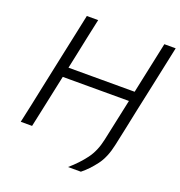

<svg xmlns="http://www.w3.org/2000/svg" viewBox="-151 -841 1053 1122"><g transform="rotate(20 375.0 -279.5)"><path d="M46 0Q59 -60 71 -115Q82.5 -170.5 96.5 -236.5L146.5 -473Q161 -540.5 173 -597Q184.5 -653 197.5 -713H268Q255 -653.5 243 -597Q231 -540.5 217 -472.5L200 -392.5H611.5L628.5 -473Q642.5 -540.5 655 -597.5Q667 -654.5 679.5 -713H750Q737.5 -654.5 725.5 -597.5Q713.5 -540.5 699 -472.5L660.5 -293Q647.5 -230 635.5 -173.2Q623.5 -116.5 611.5 -61Q594.5 19.5 556.5 69.8Q518.5 120 476 154H396Q451 106.5 489 55.5Q527 4.5 542.5 -69L590 -291L598.5 -330.5H187L167 -236.5Q153 -170.5 141.2 -115Q129.5 -59.5 116.5 0Z"/></g></svg>

Font: Heraclito Light
Style: Italic
Weight: 300
Italic angle: -12°
Designer: Kostas Bartsokas (font) & Cristiano Sobral (main changes)
Foundry: Kostas Bartsokas (font) & Cristiano Sobral (main changes)
Version: Version 1.00;July 8, 2020;FontCreator 13.0.0.2655 64-bit